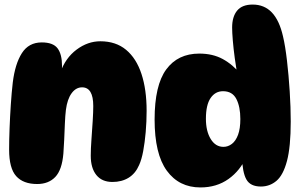

<svg xmlns="http://www.w3.org/2000/svg" viewBox="-20 -808 1315 842"><path d="M163 -622Q213 -622 232.5 -596Q252 -570 252 -519Q252 -507 250.5 -493.5Q249 -480 246 -469L244 -489Q267 -554 316 -590.5Q365 -627 420 -627Q488 -627 533 -589.5Q578 -552 600.5 -483.5Q623 -415 623 -322Q623 -275 619 -229Q615 -183 608 -145.5Q601 -108 590 -84Q574 -47 544 -28.5Q514 -10 473 -10Q427 -10 402.5 -40.5Q378 -71 378 -125Q378 -155 381 -196Q384 -237 386.5 -277Q389 -317 389 -343Q389 -425 340 -425Q313 -425 294 -399Q275 -373 269 -326Q266 -302 264.5 -266Q263 -230 261.5 -194.5Q260 -159 258 -135Q252 -63 222.5 -32Q193 -1 143 -1Q82 -1 51 -35.5Q20 -70 20 -152Q20 -194 22 -246Q24 -298 27.5 -350.5Q31 -403 36 -446Q46 -528 76 -575Q106 -622 163 -622Z M859 14Q765 14 711.5 -59.5Q658 -133 658 -284Q658 -434 709 -503.5Q760 -573 854 -573Q913 -573 957 -549Q1001 -525 1037 -481L1021 -477Q1015 -513 1009.5 -553.5Q1004 -594 1001 -630Q998 -666 998 -687Q998 -735 1020 -761.5Q1042 -788 1088 -788Q1139 -788 1172 -753.5Q1205 -719 1221 -649Q1231 -607 1238.5 -542.5Q1246 -478 1250.5 -407.5Q1255 -337 1255 -275Q1255 -164 1238.5 -102Q1222 -40 1192.5 -15Q1163 10 1124 10Q1078 10 1060.5 -21Q1043 -52 1041 -122H1061Q1034 -60 982 -23Q930 14 859 14ZM960 -164Q980 -164 997 -177Q1014 -190 1024 -217Q1034 -244 1034 -286Q1034 -340 1016.5 -374Q999 -408 958 -408Q924 -408 903.5 -378Q883 -348 883 -287Q883 -233 904 -198.5Q925 -164 960 -164Z"/></svg>

Font: DynaPuff
Style: Bold
Weight: 700
Designer: Toshi Omagari, Jennifer Daniel
Foundry: Google Fonts
Version: Version 2.000